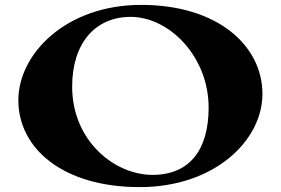

<svg xmlns="http://www.w3.org/2000/svg" viewBox="-20 -748 1148 785"><path d="M551 17C858 17 1053 -174 1053 -364C1053 -560 872 -728 557 -728C250 -728 55 -528 55 -338C55 -142 236 17 551 17ZM604 -33C446 -33 275 -174 275 -394C275 -572 370 -679 514 -679C672 -679 833 -517 833 -308C833 -139 758 -33 604 -33Z"/></svg>

Font: Coconat
Style: Bold
Weight: 900
Width: 8
Designer: Sara Lavazza
Foundry: Collletttivo
Version: Version 1.000;Glyphs 3.2 (3217)